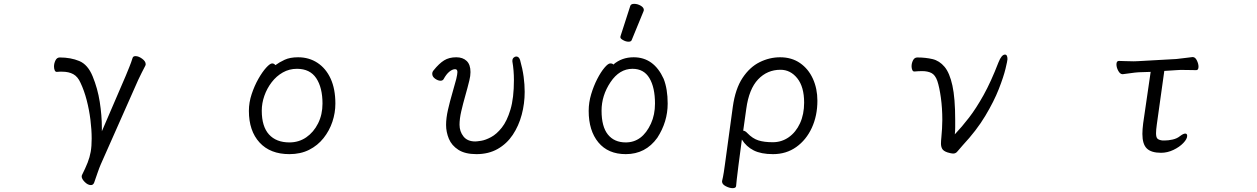

<svg xmlns="http://www.w3.org/2000/svg" viewBox="-20 -784 6540 999"><path d="M634 -389Q643 -411 653 -435.5Q663 -460 670 -483Q673 -492 685 -492Q701 -492 719.5 -478.5Q738 -465 738 -450Q738 -448 737.5 -446Q737 -444 736 -442Q728 -428 717 -405Q706 -382 699 -368L504 72Q497 88 487.5 115.5Q478 143 470 166Q465 179 453 179Q437 179 421 163Q405 147 405 134Q405 130 406 128Q425 90 436 62Q447 34 452 5.5Q457 -23 457 -63Q457 -109 450.5 -161Q444 -213 431 -263Q418 -313 399 -353Q385 -385 361.5 -398Q338 -411 303 -411Q297 -411 290.5 -411Q284 -411 276 -410H275Q268 -410 264.5 -418.5Q261 -427 261 -438Q261 -454 268.5 -469.5Q276 -485 291 -485Q348 -485 392.5 -466.5Q437 -448 462 -387Q488 -324 499 -254Q510 -184 510 -118V-101Z M1413 -445Q1433 -460 1461 -473Q1489 -486 1531 -486Q1588 -486 1632 -457Q1676 -428 1700.5 -374.5Q1725 -321 1725 -245Q1725 -197 1709.5 -150.5Q1694 -104 1663.5 -65.5Q1633 -27 1588.5 -4.5Q1544 18 1486 18Q1386 18 1330.5 -42.5Q1275 -103 1275 -207Q1275 -251 1289.5 -294.5Q1304 -338 1324.5 -374Q1345 -410 1365 -432Q1385 -454 1396 -454Q1406 -454 1413 -445ZM1486 -43Q1535 -43 1573.5 -69.5Q1612 -96 1635 -142Q1658 -188 1658 -245Q1658 -328 1625.5 -377Q1593 -426 1525 -426Q1485 -426 1451.5 -407Q1418 -388 1393.5 -356Q1369 -324 1355.5 -285.5Q1342 -247 1342 -208Q1342 -126 1379.5 -84.5Q1417 -43 1486 -43Z M2646 -468Q2646 -478 2652.5 -484Q2659 -490 2666 -490Q2680 -490 2686 -472Q2699 -426 2704.5 -385Q2710 -344 2710 -306Q2710 -245 2694.5 -187Q2679 -129 2648 -82.5Q2617 -36 2569.5 -9Q2522 18 2459 18Q2400 18 2365 -4.5Q2330 -27 2315.5 -62Q2301 -97 2301 -134Q2301 -170 2311 -213.5Q2321 -257 2333.5 -299.5Q2346 -342 2354 -373Q2360 -399 2360 -409Q2360 -424 2348 -424Q2334 -424 2318 -411Q2302 -398 2288 -372Q2283 -364 2272 -364Q2259 -364 2244 -374.5Q2229 -385 2229 -400Q2229 -410 2236 -418Q2265 -454 2291 -470Q2317 -486 2354 -486Q2388 -486 2408 -467Q2428 -448 2428 -409Q2428 -389 2422 -365Q2413 -328 2401 -286Q2389 -244 2380 -205Q2371 -166 2371 -135Q2371 -100 2391.5 -74Q2412 -48 2453 -48Q2461 -48 2483.5 -51.5Q2506 -55 2535 -70.5Q2564 -86 2591 -120Q2618 -154 2636 -214Q2654 -274 2654 -368Q2654 -392 2652 -416.5Q2650 -441 2646 -464Z M3259 -752Q3262 -764 3279.5 -764Q3297 -764 3313.5 -754.5Q3330 -745 3330 -732Q3330 -729 3329 -727L3267 -576Q3264 -567 3250.5 -567Q3237 -567 3222.5 -575Q3208 -583 3208 -589.5Q3208 -596 3209 -597ZM3236 18Q3144 18 3093.5 -43Q3043 -104 3043 -207Q3043 -251 3056 -294Q3069 -337 3087.5 -373Q3106 -409 3125 -431.5Q3144 -454 3155 -454Q3168 -454 3171 -448Q3215 -486 3277 -486Q3382 -486 3433 -374Q3454 -321 3454 -245Q3454 -150 3400 -67Q3339 18 3236 18ZM3236 -43Q3322 -43 3367 -141Q3388 -187 3388 -245Q3388 -329 3359 -377.5Q3330 -426 3271 -426Q3203 -426 3156.5 -356.5Q3110 -287 3110 -208Q3110 -125 3143 -84Q3176 -43 3236 -43Z M3737 158Q3742 138 3746 112.5Q3750 87 3752 71L3793 -229Q3806 -322 3843.5 -378.5Q3881 -435 3932.5 -460.5Q3984 -486 4039 -486Q4099 -486 4142.5 -456Q4186 -426 4209.5 -374.5Q4233 -323 4233 -260Q4233 -182 4204 -119Q4175 -56 4123 -19Q4071 18 4002 18Q3940 18 3901.5 -1.5Q3863 -21 3840 -58L3822 79Q3821 88 3818.5 108Q3816 128 3813.5 149Q3811 170 3810 184Q3809 195 3792 195Q3776 195 3756.5 185Q3737 175 3737 161ZM3847 -104Q3857 -104 3869 -91Q3896 -63 3926 -53.5Q3956 -44 4001 -44Q4047 -44 4084 -70Q4121 -96 4142.5 -142.5Q4164 -189 4164 -250Q4164 -332 4128.5 -376.5Q4093 -421 4041 -421Q3972 -421 3924.5 -371Q3877 -321 3863 -218Z M4737 -412Q4730 -412 4726.5 -420.5Q4723 -429 4723 -439Q4723 -455 4730.5 -470Q4738 -485 4753 -485Q4796 -485 4832 -476.5Q4868 -468 4894.5 -436.5Q4921 -405 4935.5 -339Q4950 -273 4950 -159Q4950 -140 4950 -121.5Q4950 -103 4948 -85Q4985 -124 5022 -172Q5059 -220 5097.5 -289Q5136 -358 5175 -459Q5191 -500 5209 -500Q5222 -500 5222 -476Q5222 -469 5212 -427Q5202 -385 5177 -321Q5152 -257 5106.5 -181Q5061 -105 4990 -29Q4970 -7 4961.5 4Q4953 15 4939 15Q4930 15 4910 9Q4889 2 4882.5 -9.5Q4876 -21 4876 -37Q4876 -44 4876.5 -52Q4877 -60 4878 -69Q4880 -92 4881.5 -114.5Q4883 -137 4883 -160Q4883 -221 4875.5 -275.5Q4868 -330 4857 -363Q4846 -394 4826.5 -404Q4807 -414 4778 -414Q4769 -414 4759 -413.5Q4749 -413 4738 -412Z M6040 -53Q6059 -53 6081.5 -58Q6104 -63 6120 -76Q6137 -89 6147 -89Q6157 -89 6157 -77Q6157 -61 6137 -40Q6117 -19 6085.5 -4Q6054 11 6021 11Q5970 11 5947 -11.5Q5924 -34 5924 -87Q5924 -99 5925 -112.5Q5926 -126 5928 -142L5967 -410L5905 -408Q5887 -407 5860 -403Q5833 -399 5822 -398H5821Q5808 -398 5798.5 -415.5Q5789 -433 5789 -449Q5789 -467 5802 -467Q5811 -467 5834 -466Q5857 -465 5879 -465Q5887 -465 5893.5 -465.5Q5900 -466 5905 -466L6101 -477Q6123 -479 6147.5 -482.5Q6172 -486 6184 -487H6186Q6199 -487 6207.5 -469.5Q6216 -452 6216 -437Q6216 -419 6204 -419Q6196 -419 6177.5 -419.5Q6159 -420 6139 -420Q6129 -420 6119 -420Q6109 -420 6101 -419L6038 -415L5999 -136Q5997 -122 5996 -110.5Q5995 -99 5995 -91Q5995 -69 6003 -62Q6011 -55 6029 -53Z"/></svg>

Font: Moon Stars Kai T HW
Style: Regular
Weight: 400
Designer: GuiWonder
Version: Version 1.101